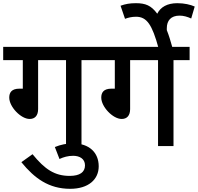

<svg xmlns="http://www.w3.org/2000/svg" viewBox="-20 -916 1241 1204"><path d="M219 -539H394V0H491V-539H592V-622H0V-539H123V-360H102C53 -360 38 -336 38 -304C38 -246 111 -170 166 -170C199 -170 219 -191 219 -232Z M324 6 353 81C379 69 406 61 439 61C478 61 513 79 513 121C513 164 480 187 417 187C324 187 262 147 184 51L114 101C196 202 286 268 420 268C535 268 599 209 599 127C599 41 540 -17 437 -17C400 -17 360 -9 324 6Z M796 -539H971V0H1068V-539H1169V-622H577V-539H700V-360H679C630 -360 615 -336 615 -304C615 -246 688 -170 743 -170C776 -170 796 -191 796 -232Z M974 -615H1062C1050 -658 1039 -695 1026 -727C1026 -731 1026 -735 1026 -739C1026 -787 1052 -818 1106 -818C1131 -818 1155 -811 1179 -800L1201 -875C1174 -887 1136 -896 1092 -896C1029 -896 987 -872 966 -830C928 -882 892 -896 832 -896C794 -896 766 -891 736 -880L764 -798C783 -805 805 -811 833 -811C901 -811 934 -761 974 -615Z"/></svg>

Font: Noto Sans Devanagari UI Medium
Style: Regular
Weight: 500
Designer: Jelle Bosma - Monotype Design Team
Foundry: Monotype Imaging Inc.
Version: Version 2.004